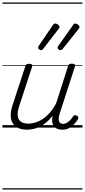

<svg xmlns="http://www.w3.org/2000/svg" viewBox="-20 -1030 686 1550"><path d="M197 17Q146 17 112 -5Q78 -27 69 -71Q60 -115 81 -180L184 -494Q188 -506 194.5 -510.5Q201 -515 215 -515Q231 -515 237 -509Q243 -503 239 -491L134 -170Q120 -127 123 -96Q126 -65 147.5 -48.5Q169 -32 211 -32Q239 -32 268.5 -41.5Q298 -51 327.5 -71Q357 -91 384 -122Q411 -153 434 -198L529 -495Q534 -508 539.5 -512Q545 -516 559 -516Q576 -516 582.5 -510.5Q589 -505 585 -493L463 -117Q454 -90 454 -70Q454 -50 463 -40Q472 -30 489 -30Q505 -30 520 -39Q535 -48 548 -61.5Q561 -75 569 -89Q573 -95 580.5 -99Q588 -103 600 -96Q611 -90 612 -82Q613 -74 608 -66Q596 -46 578 -27Q560 -8 537 4.5Q514 17 484 17Q460 17 443 10Q426 3 415.5 -10.5Q405 -24 402 -44Q399 -64 404 -91V-95Q380 -63 353 -41Q326 -19 298.5 -6Q271 7 245 12Q219 17 197 17ZM310 -625Q305 -625 296.5 -631Q288 -637 288 -645Q288 -649 289.5 -653Q291 -657 295 -663L405 -825Q410 -833 415 -836.5Q420 -840 426 -840Q432 -840 440 -836Q448 -832 454 -825.5Q460 -819 460 -811Q460 -806 457.5 -802.5Q455 -799 451 -794L329 -636Q324 -629 319.5 -627Q315 -625 310 -625ZM468 -625Q462 -625 453.5 -631Q445 -637 445 -645Q445 -649 446.5 -653Q448 -657 453 -663L568 -825Q572 -833 577 -836.5Q582 -840 588 -840Q594 -840 602 -836Q610 -832 616 -825.5Q622 -819 622 -811Q622 -806 619.5 -802.5Q617 -799 613 -794L487 -636Q481 -629 476.5 -627Q472 -625 468 -625ZM0 490H646V500H0ZM0 -20H646V0H0ZM0 -505H646V-500H0ZM0 -1010H646V-1000H0Z"/></svg>

Font: Playwrite RO Guides
Style: Regular
Weight: 400
Designer: Veronika Burian, José Scaglione
Foundry: TypeTogether
Version: Version 1.003